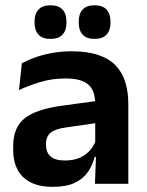

<svg xmlns="http://www.w3.org/2000/svg" viewBox="-20 -697 556 728"><path d="M466.5 0H340L344.5 -120L341 -131V-284.5L340.5 -306.5Q340.5 -354.5 314.2 -377Q288 -399.5 228.5 -399.5Q178 -399.5 133.8 -386.2Q89.5 -373 52 -355.5L63 -457.5Q85 -469 113.2 -479.2Q141.5 -489.5 176.5 -496Q211.5 -502.5 252 -502.5Q312 -502.5 353.5 -488.2Q395 -474 419.8 -447.5Q444.5 -421 455.5 -384.2Q466.5 -347.5 466.5 -303ZM179.5 11.5Q106.5 11.5 68.2 -25Q30 -61.5 30 -129V-143Q30 -214.5 74 -248.8Q118 -283 213.5 -296L352.5 -315L360 -232.5L232 -214Q190 -208.5 172.2 -194Q154.5 -179.5 154.5 -151.5V-146.5Q154.5 -119 171.8 -103.8Q189 -88.5 226 -88.5Q259 -88.5 282.5 -99Q306 -109.5 321.2 -126.8Q336.5 -144 343 -165.5L361 -102H339Q331 -70.5 313.2 -44.8Q295.5 -19 263.5 -3.8Q231.5 11.5 179.5 11.5ZM171 -549.5Q141 -549.5 126 -565.8Q111 -582 111 -611.5V-615Q111 -644.5 126 -660.8Q141 -677 171 -677Q202.5 -677 217.2 -660.8Q232 -644.5 232 -615V-611.5Q232 -582 217.2 -565.8Q202.5 -549.5 171 -549.5ZM338.5 -549.5Q308 -549.5 293.2 -565.8Q278.5 -582 278.5 -611.5V-615Q278.5 -644.5 293.2 -660.8Q308 -677 338.5 -677Q369 -677 384 -660.8Q399 -644.5 399 -615V-611.5Q399 -582 384 -565.8Q369 -549.5 338.5 -549.5Z"/></svg>

Font: Anek Kannada SemiBold
Style: Regular
Weight: 600
Version: Version 1.003